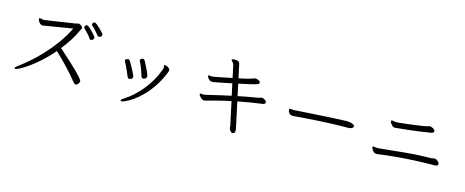

<svg xmlns="http://www.w3.org/2000/svg" viewBox="-41 -1378 5082 2100"><g transform="rotate(15 2500.0 -328.0)"><path d="M954 -607Q954 -593 944 -584.5Q934 -576 923 -576Q912 -576 905 -584Q898 -594 884 -610.5Q870 -627 853.5 -645Q837 -663 822 -675Q815 -681 815 -690Q815 -699 823 -707Q831 -715 841 -715Q848 -715 866 -700.5Q884 -686 904.5 -666.5Q925 -647 939.5 -630Q954 -613 954 -607ZM878 -551Q878 -536 866 -528Q854 -520 845 -520Q834 -520 828 -531Q820 -546 804.5 -563.5Q789 -581 773.5 -597.5Q758 -614 747 -624Q741 -630 741 -638Q741 -648 748.5 -656Q756 -664 766 -664Q774 -664 790 -651.5Q806 -639 823.5 -621Q841 -603 855.5 -586.5Q870 -570 875 -561Q878 -557 878 -551ZM707 -591Q679 -529 640 -468Q601 -407 555 -350Q636 -278 690 -228Q744 -178 776.5 -145.5Q809 -113 825 -94Q841 -75 846 -66Q851 -57 851 -52Q851 -37 838 -21.5Q825 -6 810 -6Q805 -6 803 -7Q801 -8 795 -12.5Q789 -17 778 -31Q751 -65 717 -103.5Q683 -142 646.5 -180.5Q610 -219 577 -251.5Q544 -284 520 -306Q453 -229 388.5 -171Q324 -113 269.5 -75Q215 -37 178 -18Q141 1 129 1Q123 1 121.5 -2.5Q120 -6 120 -7Q120 -12 128 -20Q136 -28 149 -38Q197 -73 259.5 -126.5Q322 -180 389 -251Q456 -322 518.5 -407.5Q581 -493 629 -590Q589 -584 538 -575.5Q487 -567 438 -559Q389 -551 354.5 -545.5Q320 -540 313 -538Q307 -537 302 -536.5Q297 -536 292 -536Q278 -536 265.5 -547.5Q253 -559 246 -573Q239 -587 239 -595Q239 -605 250 -606H251Q256 -606 267 -603Q278 -600 283 -599H291Q294 -599 299.5 -599.5Q305 -600 321 -602Q337 -604 372.5 -609.5Q408 -615 470.5 -624.5Q533 -634 632 -649Q647 -651 650.5 -653Q654 -655 664 -657Q666 -657 667 -657.5Q668 -658 669 -658Q684 -658 701.5 -645.5Q719 -633 719 -618Q719 -610 713 -604Z M1546 -290Q1546 -279 1533.5 -269Q1521 -259 1508 -259Q1490 -259 1484 -281Q1479 -298 1469.5 -325Q1460 -352 1449 -380.5Q1438 -409 1427 -429Q1422 -437 1422 -445Q1422 -457 1434.5 -463Q1447 -469 1454 -469Q1461 -469 1464.5 -465Q1468 -461 1472 -456Q1473 -454 1484.5 -433Q1496 -412 1510 -383.5Q1524 -355 1535 -329Q1546 -303 1546 -290ZM1748 -443Q1754 -438 1757.5 -433.5Q1761 -429 1761 -421Q1761 -417 1759.5 -412.5Q1758 -408 1756 -401Q1718 -304 1669 -230.5Q1620 -157 1568.5 -105Q1517 -53 1470 -20.5Q1423 12 1389.5 27Q1356 42 1344 42Q1332 42 1332 35Q1332 23 1358 8Q1376 -3 1416 -33Q1456 -63 1506.5 -115.5Q1557 -168 1607 -243.5Q1657 -319 1694 -420Q1696 -424 1696 -430Q1696 -438 1693 -444.5Q1690 -451 1690 -455Q1690 -460 1694 -461.5Q1698 -463 1702 -463Q1713 -463 1727 -457Q1741 -451 1748 -443ZM1337 -240Q1331 -257 1318.5 -284.5Q1306 -312 1293.5 -339.5Q1281 -367 1271 -383Q1265 -392 1265 -400Q1265 -414 1279 -418.5Q1293 -423 1297 -423Q1309 -423 1316 -411Q1323 -401 1337.5 -375.5Q1352 -350 1368.5 -319Q1385 -288 1396 -263Q1399 -256 1399 -248Q1399 -232 1385 -224.5Q1371 -217 1361 -217Q1352 -217 1347 -223.5Q1342 -230 1337 -240Z M2506 -272Q2429 -256 2361.5 -238.5Q2294 -221 2242 -207Q2223 -201 2209 -201Q2197 -201 2183.5 -212Q2170 -223 2160 -236Q2150 -249 2150 -256Q2150 -260 2155 -263Q2157 -264 2162 -264Q2168 -264 2175.5 -262.5Q2183 -261 2187 -261Q2194 -261 2203.5 -263Q2213 -265 2220 -266Q2354 -299 2493 -329L2464 -462Q2461 -461 2440 -457Q2419 -453 2388.5 -446.5Q2358 -440 2327 -434Q2296 -428 2273 -424Q2250 -420 2243 -420Q2229 -420 2216 -430Q2203 -440 2195 -452Q2187 -464 2187 -470Q2187 -478 2192 -479Q2197 -480 2198 -480Q2203 -480 2210.5 -478Q2218 -476 2225 -476Q2229 -476 2248.5 -479Q2268 -482 2316 -491.5Q2364 -501 2452 -519L2422 -658Q2419 -669 2411 -681Q2404 -692 2397.5 -696Q2391 -700 2391 -707V-709Q2392 -714 2400.5 -717Q2409 -720 2421 -720Q2454 -720 2466 -711.5Q2478 -703 2482 -686Q2489 -652 2498.5 -609.5Q2508 -567 2515 -532Q2563 -542 2593 -549Q2623 -556 2644.5 -563Q2666 -570 2687 -578Q2689 -578 2690.5 -578.5Q2692 -579 2693 -579Q2703 -579 2716.5 -575.5Q2730 -572 2740.5 -565Q2751 -558 2752 -548V-546Q2752 -538 2746 -532Q2740 -526 2718.5 -519.5Q2697 -513 2651.5 -502.5Q2606 -492 2527 -475L2556 -342Q2612 -353 2669 -364Q2726 -375 2784 -384Q2792 -386 2800 -389.5Q2808 -393 2818 -394Q2832 -394 2850.5 -382.5Q2869 -371 2872 -360V-355Q2872 -339 2854 -333L2840 -330Q2770 -321 2701.5 -309.5Q2633 -298 2568 -285Q2588 -195 2600 -137.5Q2612 -80 2619 -48Q2626 -16 2629 -1.5Q2632 13 2632.5 17Q2633 21 2633 23Q2633 51 2622.5 57.5Q2612 64 2608 64Q2597 64 2588 56Q2579 48 2573.5 38.5Q2568 29 2567 27Q2564 19 2564.5 11Q2565 3 2563 -7Z M3790 -387Q3802 -387 3821 -383Q3840 -379 3855.5 -371Q3871 -363 3871 -351Q3871 -338 3854.5 -329Q3838 -320 3821 -320Q3641 -319 3485 -309.5Q3329 -300 3213 -290Q3207 -289 3202 -289Q3197 -289 3192 -289Q3171 -289 3159 -300Q3147 -311 3142 -323.5Q3137 -336 3137 -341Q3137 -357 3152 -357Q3159 -357 3169.5 -355.5Q3180 -354 3190 -354H3194Q3334 -362 3484.5 -372Q3635 -382 3787 -387Z M4734 -524Q4734 -514 4723.5 -509Q4713 -504 4690 -500Q4637 -491 4570 -482Q4503 -473 4436.5 -466Q4370 -459 4318 -454Q4315 -454 4311.5 -453.5Q4308 -453 4304 -453Q4297 -453 4290 -455Q4283 -457 4277 -464Q4269 -472 4258 -486.5Q4247 -501 4247 -512Q4247 -516 4251 -520Q4255 -522 4258 -522Q4265 -522 4276.5 -519Q4288 -516 4309 -516H4322Q4330 -517 4359.5 -520Q4389 -523 4430 -528Q4471 -533 4513.5 -538.5Q4556 -544 4591 -549.5Q4626 -555 4642 -559Q4654 -562 4659.5 -565Q4665 -568 4671 -568Q4690 -568 4711.5 -555.5Q4733 -543 4734 -526ZM4871 -194Q4871 -168 4836 -168Q4717 -168 4600.5 -162Q4484 -156 4383 -146.5Q4282 -137 4208 -126Q4201 -125 4194.5 -124.5Q4188 -124 4183 -124Q4165 -124 4152 -137Q4139 -150 4131.5 -164.5Q4124 -179 4124 -182Q4124 -188 4127 -191Q4130 -194 4136 -194Q4144 -194 4154.5 -191.5Q4165 -189 4178 -189H4186Q4323 -203 4475.5 -218Q4628 -233 4780 -234Q4788 -234 4796 -237Q4804 -240 4813 -240H4816Q4836 -238 4853 -222.5Q4870 -207 4871 -197Z"/></g></svg>

Font: Moon Stars Kai T
Style: Regular
Weight: 400
Designer: GuiWonder
Version: Version 1.101